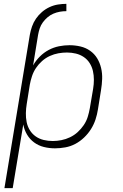

<svg xmlns="http://www.w3.org/2000/svg" viewBox="-20 -763 640 998"><path d="M135 -582Q139 -604 146.5 -625.5Q154 -647 167 -666Q180 -685 198 -700.5Q216 -716 237.5 -726Q259 -736 281.5 -739.5Q304 -743 325 -743V-705Q308 -705 291 -702Q274 -699 257.5 -692Q241 -685 227 -673Q213 -661 202.5 -646.5Q192 -632 186.5 -615.5Q181 -599 178 -582ZM3 215 135 -582H178L152 -423Q166 -448 187 -469Q208 -490 233.5 -503.5Q259 -517 286.5 -522.5Q314 -528 341 -528Q370 -528 398 -521.5Q426 -515 448.5 -499Q471 -483 485 -460Q499 -437 505.5 -409.5Q512 -382 511 -353Q510 -324 505 -294L489 -194Q485 -168 476.5 -142Q468 -116 453 -92Q438 -68 417 -48Q396 -28 371.5 -15Q347 -2 319.5 3Q292 8 266 8Q236 8 208 1Q180 -6 157.5 -22.5Q135 -39 120.5 -63.5Q106 -88 101 -116L46 215ZM254 -30Q276 -30 299 -34.5Q322 -39 344 -49.5Q366 -60 384 -76.5Q402 -93 415.5 -113Q429 -133 436 -155.5Q443 -178 447 -201L464 -301Q468 -325 468 -348.5Q468 -372 463 -394Q458 -416 446 -435Q434 -454 415.5 -466.5Q397 -479 374.5 -484.5Q352 -490 328 -490Q306 -490 283.5 -486Q261 -482 239 -472Q217 -462 198.5 -445.5Q180 -429 167 -409.5Q154 -390 146.5 -367.5Q139 -345 135 -323L119 -223Q115 -199 114.5 -175Q114 -151 118.5 -128.5Q123 -106 135 -86.5Q147 -67 165.5 -54Q184 -41 207 -35.5Q230 -30 254 -30Z"/></svg>

Font: Iosevka Extralight Extended
Style: Italic
Weight: 200
Width: 7
Italic angle: -9°
Monospace: yes
Designer: Belleve Invis
Foundry: Belleve Invis
Version: Version 32.5.0; ttfautohint (v1.8.4)